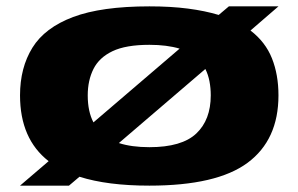

<svg xmlns="http://www.w3.org/2000/svg" viewBox="-20 -574 939 604"><path d="M43 10 133 -67Q43 -137 43 -274Q43 -361 82 -424Q121 -487 210 -520.5Q299 -554 450 -554Q517 -554 571 -547Q625 -540 668 -527L700 -554H856L768 -478Q815 -442 835.5 -390.5Q856 -339 856 -274Q856 -134 759 -62Q662 10 450 10Q318 10 230 -18L197 10ZM256 -274Q256 -223 274 -189L545 -421Q505 -433 450 -433Q376 -433 334 -413Q292 -393 274 -357Q256 -321 256 -274ZM450 -111Q552 -111 597.5 -154Q643 -197 643 -274Q643 -297 639 -318Q635 -339 626 -357L354 -124Q394 -111 450 -111Z"/></svg>

Font: Georama ExtraExtended
Style: Bold
Weight: 700
Width: 8
Designer: Jean-Baptiste Levee
Foundry: Production Type
Version: Version 1.000